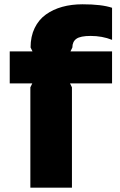

<svg xmlns="http://www.w3.org/2000/svg" viewBox="-20 -866 553 886"><path d="M497.1 -628.9V-481H303.2L312 -462.9V0H120.1V-462.9L128.9 -481H24.9V-628.9H129.9L121.1 -647Q121.1 -697.8 139.9 -736.6Q158.7 -775.4 191.9 -799.1Q225.1 -822.8 267.6 -834.5Q310.1 -846.2 360.8 -846.2Q449.2 -846.2 497.1 -830.1V-682.1Q451.7 -700.2 397.9 -700.2Q351.1 -700.2 332.5 -687Q314 -673.8 314 -647L305.2 -628.9Z"/></svg>

Font: Sinkin Sans 800 Black
Style: Regular
Weight: 900
Designer: Keith Bates
Foundry: K-Type
Version: Sinkin Sans (version 1.0)  by Keith Bates   •   © 2014   www